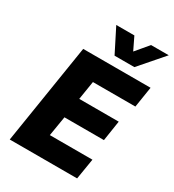

<svg xmlns="http://www.w3.org/2000/svg" viewBox="-219 -1054 1062 1175"><g transform="rotate(30 312.5 -466.5)"><path d="M37 0 149 -705H625L602 -559H302L281 -428H560L538 -285H259L236 -146H537L513 0ZM336 -765 251 -933H379L422 -844L497 -933H622L476 -765Z"/></g></svg>

Font: Nunito Sans 7pt SemiCondensed Black
Style: Italic
Weight: 900
Width: 4
Italic angle: -9°
Designer: Vernon Adams
Foundry: Vernon Adams
Version: Version 3.101;gftools[0.9.27]